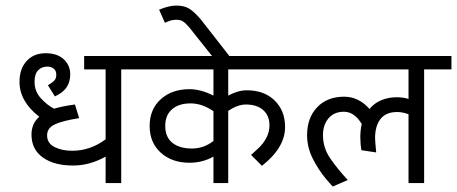

<svg xmlns="http://www.w3.org/2000/svg" viewBox="-20 -657 1640 689"><path d="M415 -408V0H359V-95Q302 -63 242 -63Q174 -63 133.5 -92Q93 -121 93 -174Q93 -214 121 -238Q50 -293 50 -363Q50 -410 75.5 -438Q101 -466 144 -466Q185 -466 208.5 -444.5Q232 -423 232 -390Q232 -364 219.5 -344.5Q207 -325 177 -311L152 -351Q167 -360 174.5 -367.5Q182 -375 182 -389Q182 -403 173 -410.5Q164 -418 150 -418Q130 -418 117 -405Q104 -392 104 -363Q104 -329 127 -304Q150 -279 174 -267Q204 -276 249 -282L264 -233Q206 -224 177.5 -211Q149 -198 149 -171Q149 -143 175.5 -129.5Q202 -116 239 -116Q304 -116 359 -157V-408H282V-456H513V-408Z M799 -314Q834 -333 866 -333Q928 -333 965.5 -296.5Q1003 -260 1003 -201Q1003 -127 920 -62L881 -101Q885 -105 905 -123Q925 -141 936 -162.5Q947 -184 947 -207Q947 -242 924.5 -262Q902 -282 862 -282Q833 -282 799 -259V0H746V-95Q707 -73 660 -73Q597 -73 557 -109Q517 -145 517 -205Q517 -265 557 -301Q597 -337 660 -337Q700 -337 746 -314V-408H465V-456H1062V-408H799ZM746 -151V-258Q705 -286 664 -286Q622 -286 597.5 -265Q573 -244 573 -205Q573 -165 598.5 -144.5Q624 -124 669 -124Q711 -124 746 -151Z M659 -559Q646 -574 637 -580Q628 -586 613 -586Q599 -586 587 -581.5Q575 -577 572 -575L551 -622Q553 -623 562 -626.5Q571 -630 585 -633.5Q599 -637 613 -637Q640 -637 658 -626.5Q676 -616 700 -588L818 -437H756Z M1502 -408V0H1446V-247Q1425 -255 1405 -255Q1365 -255 1345.5 -230Q1326 -205 1326 -162Q1326 -150 1330 -110L1277 -118Q1275 -128 1274 -141Q1273 -154 1273 -164Q1273 -189 1278 -212Q1252 -256 1214 -256Q1179 -256 1159 -232.5Q1139 -209 1139 -172Q1139 -127 1164.5 -89.5Q1190 -52 1228 -11L1175 12Q1175 15 1149 -16Q1123 -47 1102.5 -87.5Q1082 -128 1082 -172Q1082 -234 1118 -272Q1154 -310 1215 -310Q1267 -310 1306 -266Q1323 -287 1348.5 -297.5Q1374 -308 1403 -308Q1428 -308 1446 -302V-408H1014V-456H1600V-408Z"/></svg>

Font: Cambay Devanagari
Style: Regular
Weight: 400
Designer: Pooja Saxena
Foundry: Pooja Saxena
Version: Version 1.180;PS 001.180;hotconv 1.0.70;makeotf.lib2.5.58329